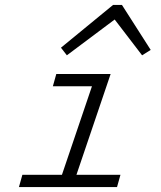

<svg xmlns="http://www.w3.org/2000/svg" viewBox="-20 -761 654 781"><path d="M371 -460H430L274 0H215ZM209 -460H404L390 -410H195ZM71 -50H470L456 0H57ZM228 -567 440 -741H467L463 -694L252 -536ZM593 -558 558 -536 437 -694 449 -741H476Z"/></svg>

Font: Intel One Mono Light
Style: Italic
Weight: 300
Italic angle: -16°
Monospace: yes
Designer: Fred Shallcrass
Foundry: Frere-Jones Type LLC
Version: Version 1.004